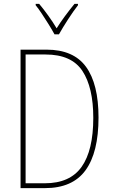

<svg xmlns="http://www.w3.org/2000/svg" viewBox="-20 -970 585 990"><path d="M488 -364Q488 -184 421 -92Q354 0 212 0H86V-714H220Q359 -714 423.5 -625.5Q488 -537 488 -364ZM461 -362Q461 -519 405 -604Q349 -689 215 -689H112V-25H211Q341 -25 401 -110Q461 -195 461 -362ZM261 -793Q248 -817 230.5 -845Q213 -873 195.5 -899.5Q178 -926 164 -943V-950H182Q204 -924 228.5 -890Q253 -856 272 -824Q292 -856 315 -887Q338 -918 364 -950H382V-943Q358 -912 330.5 -869.5Q303 -827 284 -793Z"/></svg>

Font: Noto Sans Bengali Condensed Thin
Style: Regular
Weight: 100
Width: 3
Designer: Joana Ranito - Universal Thirst; Jelle Bosma - Monotype Design Team
Foundry: Universal Thirst ehf.
Version: Version 3.000; ttfautohint (v1.8.4.7-5d5b)